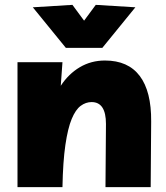

<svg xmlns="http://www.w3.org/2000/svg" viewBox="-20 -770 684 790"><path d="M52 0V-514H237L230 -417Q262 -466 308.5 -493.5Q355 -521 412 -521Q507 -521 555 -457.5Q603 -394 602 -270L600 0H414L416 -260Q416 -350 357 -350Q333 -350 312 -334.5Q291 -319 275 -280.5Q259 -242 249 -173.5Q239 -105 237 0ZM251 -573 115 -740 278 -750 326 -685 374 -750 537 -740 401 -573Z"/></svg>

Font: Livvic Black
Style: Regular
Weight: 900
Designer: Jacques Le Bailly, Baron von Fonthausen
Version: Version 1.001; ttfautohint (v1.8.2)